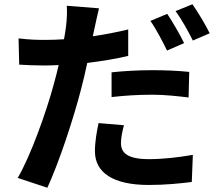

<svg xmlns="http://www.w3.org/2000/svg" viewBox="-20 -823 1040 900"><path d="M843 -621C825 -658 789 -721 764 -758L685 -725C712 -687 743 -627 763 -586ZM503 -368C565 -375 625 -379 694 -379C754 -379 815 -372 864 -366L867 -486C809 -492 749 -494 693 -494C629 -494 558 -490 503 -484ZM581 -685C527 -672 471 -661 415 -653L423 -690C428 -712 437 -756 444 -784L293 -796C295 -772 294 -732 289 -695C287 -680 284 -660 280 -639C250 -637 221 -636 192 -636C151 -636 118 -637 67 -643L70 -520C105 -518 142 -516 190 -516C210 -516 232 -517 255 -518C249 -490 241 -462 234 -435C197 -296 122 -89 63 11L202 57C256 -60 323 -262 359 -401C370 -442 380 -486 389 -528C455 -536 522 -547 581 -561ZM442 -246C434 -208 425 -160 425 -114C425 -14 510 44 677 44C756 44 823 37 879 30L884 -97C813 -85 744 -77 678 -77C572 -77 547 -110 547 -153C547 -175 553 -207 561 -236ZM803 -771C831 -733 863 -675 884 -633L963 -667C946 -702 909 -765 882 -803Z"/></svg>

Font: Noto Sans CJK JP Bold
Style: Regular
Weight: 700
Designer: Ryoko NISHIZUKA (kana & ideographs); Paul D. Hunt (Latin, Greek & Cyrillic); Wenlong ZHANG (bopomofo); Sandoll Communica
Foundry: Adobe Systems Incorporated
Version: Version 1.004;PS 1.004;hotconv 1.0.82;makeotf.lib2.5.63406